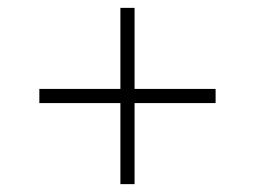

<svg xmlns="http://www.w3.org/2000/svg" viewBox="-20 -600 649 488"><path d="M286 -132V-580H322V-132ZM80 -338V-374H528V-338Z"/></svg>

Font: Exo Thin ExtraLight
Style: Regular
Weight: 250
Version: Version 2.000